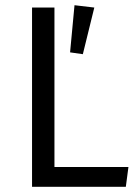

<svg xmlns="http://www.w3.org/2000/svg" viewBox="-20 -717 532 737"><path d="M189 -76H473L463 0H103V-688H189ZM342 -688 298 -509 249 -516 266 -697Z"/></svg>

Font: FiraSans
Style: Regular
Weight: 350
Designer: Carrois Corporate & Edenspiekermann AG
Foundry: Carrois Corporate GbR & Edenspiekermann AG
Version: Version 3.106;PS 003.106;hotconv 1.0.70;makeotf.lib2.5.58329